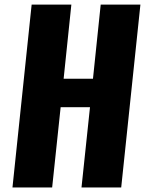

<svg xmlns="http://www.w3.org/2000/svg" viewBox="-20 -830 642 850"><path d="M35.2 0 120.1 -809.6H295.9L261.7 -481.4H391.6L425.8 -809.6H601.6L516.6 0H340.8L378.4 -355.5H248.5L210.9 0Z"/></svg>

Font: Oswald
Style: Bold
Weight: 700
Designer: Vernon Adams
Foundry: Vernon Adams
Version: 3.0; ttfautohint (v0.94.23-7a4d-dirty) -l 8 -r 50 -G 200 -x 